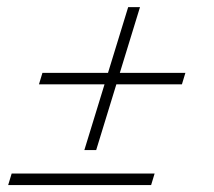

<svg xmlns="http://www.w3.org/2000/svg" viewBox="-20 -532 615 552"><path d="M102 -322.5H290.5L348.5 -511.5H382.5L324.5 -322.5H513L503 -289.5H314.5L256.5 -100.5H222.5L280.5 -289.5H92ZM13.5 -33H424.5L414.5 0H3.5Z"/></svg>

Font: Newsreader Display
Style: Italic
Weight: 400
Italic angle: -17°
Designer: Hugues Gentile
Foundry: Production Type
Version: Version 1.001